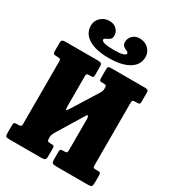

<svg xmlns="http://www.w3.org/2000/svg" viewBox="-235 -1148 1159 1279"><g transform="rotate(30 344.0 -508.5)"><path d="M458.5 -1017Q498.5 -1017 525.5 -991.2Q552.5 -965.5 552.5 -928Q552.5 -867 497 -833.5Q441.5 -800 342.5 -800Q243 -800 187.5 -833.8Q132 -867.5 132 -929Q132 -965.5 159 -991.2Q186 -1017 226.5 -1017Q260 -1017 280.8 -996.5Q301.5 -976 301.5 -947.5Q301.5 -926 288.5 -916.5Q275.5 -907 262.5 -901.8Q249.5 -896.5 249.5 -888.5Q249.5 -863.5 346.5 -863.5Q435 -863.5 435 -888.5Q435 -897 422 -902Q409 -907 396.2 -916.5Q383.5 -926 383.5 -947.5Q383.5 -976 404.2 -996.5Q425 -1017 458.5 -1017ZM421 -617Q421 -630 416.5 -633.2Q412 -636.5 399 -636.5H387.5Q373.5 -636.5 369.5 -640.5Q365.5 -644.5 365.5 -660.5V-722Q365.5 -740.5 370.2 -745.2Q375 -750 393 -750H651Q665 -750 671.8 -746Q678.5 -742 678.5 -727V-658.5Q678.5 -645 674 -640.8Q669.5 -636.5 655 -636.5H641Q626 -636.5 622.2 -631.5Q618.5 -626.5 618.5 -611.5V-136.5Q618.5 -123 621.5 -118.2Q624.5 -113.5 638 -113.5H654.5Q669.5 -113.5 674 -108.8Q678.5 -104 678.5 -88.5V-35.5Q678.5 -11.5 672.2 -5.8Q666 0 642.5 0H400.5Q380.5 0 373 -5.2Q365.5 -10.5 365.5 -31.5V-92.5Q365.5 -105.5 370.2 -109.5Q375 -113.5 387.5 -113.5H400Q411.5 -113.5 416.2 -117.2Q421 -121 421 -138V-370Q421 -392 415.8 -397.5Q410.5 -403 404 -392L282 -192Q278 -185 272 -173.2Q266 -161.5 266 -150.5V-140.5Q266 -125.5 269.2 -119.5Q272.5 -113.5 288 -113.5H298Q311.5 -113.5 316.5 -110.5Q321.5 -107.5 321.5 -93.5V-30.5Q321.5 -10 313.2 -5Q305 0 285.5 0H39.5Q20.5 0 14.8 -4.8Q9 -9.5 9 -30V-84.5Q9 -100.5 12.2 -107Q15.5 -113.5 31.5 -113.5H39.5Q56 -113.5 62.5 -116.5Q69 -119.5 69 -136.5V-614.5Q69 -629 63.8 -632.8Q58.5 -636.5 44 -636.5H37Q19.5 -636.5 14.2 -641.2Q9 -646 9 -664.5V-724.5Q9 -741 16.8 -745.5Q24.5 -750 39.5 -750H287Q305.5 -750 313.5 -745.5Q321.5 -741 321.5 -721V-659Q321.5 -644 317.8 -640.2Q314 -636.5 299.5 -636.5H287Q274 -636.5 270 -632.8Q266 -629 266 -615.5V-383Q266 -342.5 282 -368.5L413 -578.5Q416 -583 418.5 -590.8Q421 -598.5 421 -607.5Z"/></g></svg>

Font: Besley* Condensed Heavy
Style: Regular
Weight: 800
Width: 3
Designer: Owen Earl
Foundry: indestructible type*
Version: Version 3.000; ttfautohint (v1.8.3)